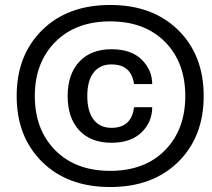

<svg xmlns="http://www.w3.org/2000/svg" viewBox="-20 -742 852 772"><path d="M696.5 -91Q594 10 423 10Q252 10 149.5 -91Q47 -192 47 -356Q47 -520 149.5 -621Q252 -722 423 -722Q594 -722 696.5 -621Q799 -520 799 -356Q799 -192 696.5 -91ZM120 -356Q120 -221 202 -138Q284 -55 423 -55Q562 -55 643.5 -138Q725 -221 725 -356Q725 -491 643.5 -573.5Q562 -656 423 -656Q284 -656 202 -573Q120 -490 120 -356ZM428 -168Q345 -168 298.5 -218Q252 -268 252 -356Q252 -443 298.5 -493.5Q345 -544 428 -544Q508 -544 550 -502Q592 -460 592 -404H519Q508 -483 428 -483Q382 -483 356.5 -450.5Q331 -418 331 -356Q331 -294 356.5 -261Q382 -228 428 -228Q509 -228 519 -311H592Q592 -251 549 -209.5Q506 -168 428 -168Z"/></svg>

Font: Creato Display Medium
Style: Italic
Weight: 500
Italic angle: -10°
Version: Version 1.000